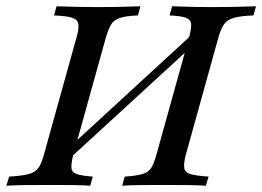

<svg xmlns="http://www.w3.org/2000/svg" viewBox="-34 -591 834 611"><path d="M354.8 0 362.9 -29Q401.6 -31.5 420.6 -37.5Q439.5 -43.5 448 -58.1Q456.5 -72.6 463.7 -98.4L567.7 -472.6Q575.8 -500.8 574.2 -514.9Q572.6 -529 556.9 -534.7Q541.1 -540.3 505.6 -541.9L513.7 -571Q533.9 -570.2 566.5 -569.4Q599.2 -568.5 640.3 -568.5Q683.9 -568.5 720.2 -569.4Q756.5 -570.2 780.6 -571L772.6 -541.9Q731.5 -540.3 710.5 -534.3Q689.5 -528.2 679.4 -514.5Q669.4 -500.8 661.3 -472.6L557.3 -98.4Q550 -70.2 552.4 -56Q554.8 -41.9 573 -36.7Q591.1 -31.5 629.8 -29L621 0Q599.2 -1.6 563.7 -2Q528.2 -2.4 485.5 -2.4Q443.5 -2.4 409.7 -2Q375.8 -1.6 354.8 0ZM-13.7 0 -4.8 -29Q36.3 -31.5 57.3 -37.1Q78.2 -42.7 88.3 -56.9Q98.4 -71 105.6 -98.4L209.7 -472.6Q217.7 -500.8 215.3 -514.9Q212.9 -529 195.2 -534.7Q177.4 -540.3 137.9 -541.9L146 -571Q167.7 -570.2 202.8 -569.4Q237.9 -568.5 282.3 -568.5Q322.6 -568.5 356.5 -569.4Q390.3 -570.2 412.9 -571L404.8 -541.9Q366.1 -540.3 347.2 -533.9Q328.2 -527.4 319.8 -513.3Q311.3 -499.2 303.2 -472.6L199.2 -98.4Q191.9 -70.2 193.5 -56Q195.2 -41.9 211.3 -36.7Q227.4 -31.5 261.3 -29L253.2 0Q233.1 -1.6 200 -2Q166.9 -2.4 126.6 -2.4Q81.5 -2.4 45.6 -2Q9.7 -1.6 -13.7 0ZM166.9 -67.7 168.5 -105.6 608.1 -509.7 606.5 -471Z"/></svg>

Font: Playfair 5pt SemiExpanded Light Medium
Style: Italic
Weight: 500
Italic angle: -15.6°
Version: Version 2.001;gftools[0.9.30]